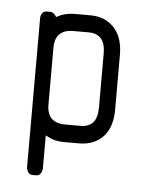

<svg xmlns="http://www.w3.org/2000/svg" viewBox="-38 -327 343 448"><g transform="rotate(5 133.5 -102.5)"><path d="M156 6H120Q109 6 99 3.5Q89 1 77 -6V72Q77 77 73.5 83Q70 89 62 89H55Q47 89 43.5 83Q40 77 40 72V-278Q40 -283 43.5 -288.5Q47 -294 55 -294H62Q71 -294 77 -283Q96 -294 120 -294H156Q191 -294 212 -271.5Q233 -249 233 -208V-80Q233 -38 212 -16Q191 6 156 6ZM195 -208Q195 -254 156 -254H120Q77 -254 77 -211V-78Q77 -35 120 -35H156Q195 -35 195 -81Z"/></g></svg>

Font: Chathura
Style: Bold
Weight: 700
Designer: Appaji Ambarisha Darbha
Foundry: Aditya Fonts
Version: Version 1.002 2016